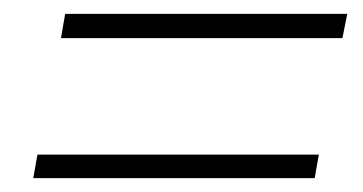

<svg xmlns="http://www.w3.org/2000/svg" viewBox="-20 -460 524 277"><path d="M481 -440 474 -405H68L74 -440ZM440 -237 434 -203H28L34 -237Z"/></svg>

Font: TypoPRO Montserrat
Style: Italic
Weight: 275
Italic angle: -11.3°
Designer: Julieta Ulanovsky
Foundry: Julieta Ulanovsky
Version: Version 6.001